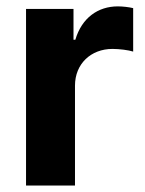

<svg xmlns="http://www.w3.org/2000/svg" viewBox="-20 -573 449 593"><path d="M60.4 0H211.6V-308.6C211.6 -375.7 260.7 -421.9 327.4 -421.9C348.4 -421.9 377.1 -418.3 391.3 -413.7V-547.9C377.8 -551.1 359 -553.3 343.8 -553.3C282.7 -553.3 232.6 -517.8 212.7 -450.3H207V-545.5H60.4Z"/></svg>

Font: Karasuma Gothic
Style: Bold
Weight: 700
Designer: Rasmus Andersson / Ryoko Nishizuka
Foundry: Genbu
Version: Version 1.00